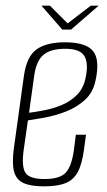

<svg xmlns="http://www.w3.org/2000/svg" viewBox="-20 -652 380 681"><path d="M136 9Q90 9 64 -2.5Q38 -14 30 -43Q22 -72 29 -125L65 -384Q75 -453 110.5 -477.5Q146 -502 210 -502Q284 -502 309.5 -471.5Q335 -441 319 -367Q310 -323 280 -296.5Q250 -270 211.5 -255.5Q173 -241 136.5 -234.5Q100 -228 79 -225L64 -120Q56 -62 70 -39.5Q84 -17 138 -17Q192 -17 213 -39.5Q234 -62 242 -119L249 -174H285L278 -122Q271 -70 256 -42Q241 -14 212.5 -2.5Q184 9 136 9ZM83 -252Q107 -255 138 -261Q169 -267 199 -279.5Q229 -292 251.5 -314Q274 -336 282 -369Q295 -421 281 -450Q267 -479 212 -479Q159 -479 133.5 -457Q108 -435 101 -381ZM201 -547 127 -632H157L220 -569L302 -632H330L232 -547Z"/></svg>

Font: Alumni Sans ExtraLight
Style: Italic
Weight: 250
Italic angle: -8°
Version: Version 1.016